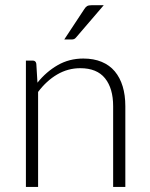

<svg xmlns="http://www.w3.org/2000/svg" viewBox="-20 -736 590 756"><path d="M127.5 -410.5Q162 -453.5 207.2 -479.5Q252.5 -505.5 308 -505.5Q349 -505.5 380.2 -492.5Q411.5 -479.5 432 -455Q452.5 -430.5 463 -396Q473.5 -361.5 473.5 -318V0H425.5V-318Q425.5 -388 393.5 -427.8Q361.5 -467.5 296 -467.5Q247.5 -467.5 205.2 -442.8Q163 -418 130 -374V0H82V-497.5H108.5Q121 -497.5 123 -485ZM388.5 -715.5 280 -589Q276 -584 271.8 -582.2Q267.5 -580.5 261.5 -580.5H233L311.5 -699.5Q317 -708.5 323 -712Q329 -715.5 341 -715.5Z"/></svg>

Font: Lato 2
Style: Regular
Weight: 300
Designer: Lukasz Dziedzic with Adam Twardoch and Botio Nikoltchev
Foundry: tyPoland Lukasz Dziedzic
Version: Version 2.015; 2015-08-06; http://www.latofonts.com/